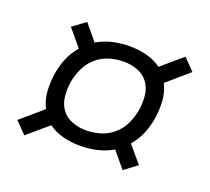

<svg xmlns="http://www.w3.org/2000/svg" viewBox="-80 -642 660 604"><g transform="rotate(20 250.0 -340.0)"><path d="M54 -137 17 -175 90 -238Q77 -263 75 -293Q73 -323 78 -353Q82 -379 92.5 -404.5Q103 -430 122 -452L75 -508L118 -540L162 -487Q188 -502 215.5 -508Q243 -514 270 -514Q300 -514 327.5 -507Q355 -500 377 -484L446 -543L483 -505L410 -442Q423 -417 425 -387Q427 -357 422 -327Q418 -301 407.5 -275.5Q397 -250 378 -228L425 -172L382 -140L338 -193Q312 -178 284.5 -172Q257 -166 230 -166Q200 -166 172.5 -173Q145 -180 123 -196ZM230 -218Q254 -218 278 -225Q302 -232 321.5 -249Q341 -266 351.5 -289Q362 -312 366 -335Q370 -360 367.5 -384Q365 -408 352 -426.5Q339 -445 316.5 -453.5Q294 -462 270 -462Q246 -462 222 -455Q198 -448 178.5 -431Q159 -414 148.5 -391Q138 -368 134 -345Q130 -320 132.5 -296Q135 -272 148 -253.5Q161 -235 183.5 -226.5Q206 -218 230 -218Z"/></g></svg>

Font: Iosevka Term Curly Light
Style: Italic
Weight: 300
Italic angle: -9°
Designer: Belleve Invis
Foundry: Belleve Invis
Version: Version 32.3.0